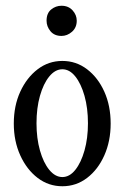

<svg xmlns="http://www.w3.org/2000/svg" viewBox="-20 -637 433 668"><path d="M197 11Q149 11 111 -18Q73 -47 50.5 -96.5Q28 -146 28 -207Q28 -269 50.5 -318Q73 -367 111 -396Q149 -425 197 -425Q245 -425 283 -396Q321 -367 343 -318Q365 -269 365 -207Q365 -146 343 -96.5Q321 -47 283 -18Q245 11 197 11ZM197 -21Q222 -21 242 -46Q262 -71 274 -113.5Q286 -156 286 -208Q286 -261 274 -303.5Q262 -346 242 -371Q222 -396 197 -396Q172 -396 151.5 -371Q131 -346 119 -303.5Q107 -261 107 -208Q107 -156 119 -113.5Q131 -71 151.5 -46Q172 -21 197 -21ZM194 -512Q169 -512 155.5 -528.5Q142 -545 142 -565Q142 -591 158 -604Q174 -617 194 -617Q218 -617 232.5 -601Q247 -585 247 -565Q247 -541 230.5 -526.5Q214 -512 194 -512Z"/></svg>

Font: Junicode Two Beta Condensed
Style: Regular
Weight: 400
Width: 3
Designer: Peter S. Baker
Foundry: Briery Creek Software
Version: Version 1.053; ttfautohint (v1.8.4)